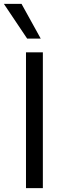

<svg xmlns="http://www.w3.org/2000/svg" viewBox="-56 -970 319 990"><path d="M84 -771H154L55 -950H-36ZM78 0H165V-700H78Z"/></svg>

Font: Be Vietnam
Style: Regular
Weight: 400
Designer: Gabriel Lam
Foundry: TypeRant
Version: Version 4.000